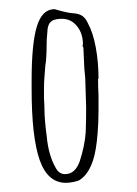

<svg xmlns="http://www.w3.org/2000/svg" viewBox="-20 -774 299 419"><path d="M49 -580V-599Q49 -679 60.5 -716.5Q72 -754 99 -754Q100 -754 106 -752Q131 -745 141 -745Q153 -744 160 -739Q167 -734 172 -723Q183 -703 189 -670.5Q195 -638 195 -603L194 -601Q194 -582 195 -567V-534Q195 -506 193 -483Q190 -445 183 -424Q173 -394 155 -382Q151 -379 141 -377Q131 -375 124 -375Q84 -375 66.5 -425Q49 -475 49 -580ZM154 -422Q165 -456 167 -485Q168 -510 168 -539L166 -604L164 -625L162 -670L160 -674L161 -677Q161 -701 148 -717Q135 -733 115 -733Q101 -733 93.5 -728.5Q86 -724 84 -712L82 -688Q82 -679 81.5 -660.5Q81 -642 79 -632L77 -606Q76 -595 76 -580V-558Q77 -548 77 -536Q77 -514 82 -476Q86 -434 102 -407Q109 -394 122 -394Q144 -394 154 -422Z"/></svg>

Font: Amatic SC
Style: Regular
Weight: 400
Designer: Multiple Designers
Foundry: Vernon Adams
Version: Version 2.505